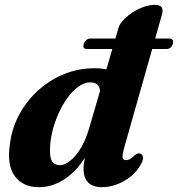

<svg xmlns="http://www.w3.org/2000/svg" viewBox="-20 -763 737 795"><path d="M650 -700.5 498.5 -166.5Q490 -137.5 488 -123.2Q486 -109 490 -104.5Q494 -100 503.5 -100Q511.5 -100 519.2 -104.8Q527 -109.5 539 -121.5Q547 -127 552.8 -128Q558.5 -129 565 -125Q572 -120 572.2 -109Q572.5 -98 563 -82Q548.5 -54.5 522.2 -33Q496 -11.5 464.5 0.2Q433 12 401.5 12Q364.5 12 345.2 -7.2Q326 -26.5 326 -63Q326 -76 328 -89.8Q330 -103.5 334 -120.5Q338 -137.5 344 -160L359.5 -161.5Q333.5 -105 299 -66.2Q264.5 -27.5 224.5 -7.8Q184.5 12 140.5 12Q74.5 12 41.2 -33.8Q8 -79.5 21 -165.5Q28 -227.5 57.2 -284Q86.5 -340.5 133.8 -384.8Q181 -429 242 -454.8Q303 -480.5 373 -480.5Q417.5 -480.5 446.2 -467Q475 -453.5 489.8 -431.2Q504.5 -409 504.5 -381.5L396 -373.5Q395 -397.5 386 -409.8Q377 -422 354 -422Q329.5 -422 305.5 -405Q281.5 -388 260.2 -359Q239 -330 222.5 -293.5Q206 -257 196.5 -217.5Q187 -178 187 -140Q186.5 -105.5 197.8 -92.2Q209 -79 227 -79Q239 -79 252.2 -85.5Q265.5 -92 279 -104.5Q292.5 -117 305.5 -135.5Q318.5 -154 329.5 -178.2Q340.5 -202.5 349 -231.5L471 -648.5Q475 -662 486.5 -675.2Q498 -688.5 513.8 -701Q529.5 -713.5 547.8 -722.8Q566 -732 584.8 -737.5Q603.5 -743 620 -743Q642.5 -743 649.5 -732.2Q656.5 -721.5 650 -700.5ZM327 -581.5Q330 -591 337.5 -597.2Q345 -603.5 353 -603.5H682Q691 -603.5 694.8 -597.2Q698.5 -591 695.5 -581.5Q689 -560 669 -560H339.5Q320.5 -560 327 -581.5Z"/></svg>

Font: Fraunces
Style: Bold Italic
Weight: 700
Italic angle: -16°
Version: Version 1.000;[b76b70a41]